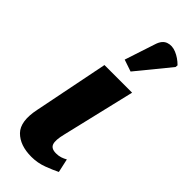

<svg xmlns="http://www.w3.org/2000/svg" viewBox="-269 -855 899 899"><g transform="rotate(45 180.5 -405.5)"><path d="M168 10Q92 10 52 -30.5Q12 -71 32 -166L106 -536H289L203 -173Q191 -125 198.5 -104Q206 -83 238 -83Q255 -83 268.5 -87.5Q282 -92 294 -99L309 -31Q285 -19 247 -4.5Q209 10 168 10ZM214 -601 155 -621 205 -773Q216 -808 241 -817Q266 -826 295 -814Q324 -802 349 -777L348 -765Z"/></g></svg>

Font: Noto Serif ExtraBold
Style: Italic
Weight: 800
Italic angle: -12°
Designer: Monotype Design Team
Foundry: Monotype Imaging Inc.
Version: Version 2.013